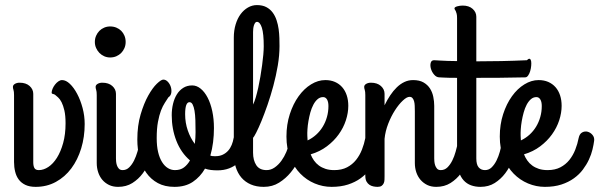

<svg xmlns="http://www.w3.org/2000/svg" viewBox="-20 -707 2357 755"><path d="M35.2 -333Q35.2 -347.2 33 -353.5Q30.8 -359.9 30.8 -365.2Q30.8 -372.6 38.6 -377.2Q46.4 -381.8 57.1 -381.8Q82 -381.8 96.4 -368.9Q110.8 -356 110.8 -337.9V-68.8Q110.8 -54.7 115.2 -46.4Q119.6 -38.1 132.8 -38.1Q151.4 -38.1 170.2 -50.5Q189 -63 203.9 -86.7Q218.8 -110.4 228.3 -144.5Q237.8 -178.7 237.8 -222.2Q237.8 -252.4 233.2 -272.5Q228.5 -292.5 222.2 -304.9Q215.8 -317.4 208.7 -323.7Q201.7 -330.1 196.8 -334Q192.9 -336.9 188 -337.6Q183.1 -338.4 183.1 -342.8Q183.1 -349.6 186.8 -358.2Q190.4 -366.7 196.3 -374.3Q202.1 -381.8 209.5 -387Q216.8 -392.1 224.1 -392.1Q239.3 -392.1 254.9 -377.2Q270.5 -362.3 283.4 -337.9Q296.4 -313.5 304.7 -282.5Q313 -251.5 313 -219.2Q313 -168.5 299.3 -123.5Q285.6 -78.6 260.5 -44.9Q235.4 -11.2 199.7 8.3Q164.1 27.8 120.1 27.8Q96.2 27.8 79.8 20Q63.5 12.2 53.7 -1Q43.9 -14.2 39.6 -32Q35.2 -49.8 35.2 -69.8Z M413.1 -481Q400.9 -481 389.9 -485.8Q378.9 -490.7 370.8 -499Q362.8 -507.3 357.9 -518.3Q353 -529.3 353 -542Q353 -555.2 357.9 -566.4Q362.8 -577.6 370.8 -585.7Q378.9 -593.8 389.9 -598.4Q400.9 -603 413.1 -603Q426.3 -603 437.5 -598.4Q448.7 -593.8 456.8 -585.7Q464.8 -577.6 469.5 -566.4Q474.1 -555.2 474.1 -542Q474.1 -529.3 469.5 -518.3Q464.8 -507.3 456.8 -499Q448.7 -490.7 437.5 -485.8Q426.3 -481 413.1 -481ZM436 -84Q436 -80.6 436.5 -73Q437 -65.4 439.5 -57.6Q441.9 -49.8 447.3 -43.9Q452.6 -38.1 462.4 -38.1Q477.1 -38.1 488 -48.8Q499 -59.6 507.1 -75.7Q515.1 -91.8 520.5 -110.6Q525.9 -129.4 529.3 -146Q532.2 -161.1 538.3 -168Q544.4 -174.8 551.5 -175.5Q558.6 -176.3 565.7 -171.9Q572.8 -167.5 578.4 -160.4Q584 -153.3 586.7 -144.5Q589.4 -135.7 587.4 -127.9Q580.6 -103 569.6 -75.7Q558.6 -48.3 541.5 -25.4Q524.4 -2.4 500.5 12.7Q476.6 27.8 444.3 27.8Q424.3 27.8 408.7 20.3Q393.1 12.7 382.3 0Q371.6 -12.7 366 -29.8Q360.4 -46.9 360.4 -65.9V-333Q360.4 -347.2 358.2 -353.5Q356 -359.9 356 -365.2Q356 -372.6 363.8 -377.2Q371.6 -381.8 382.3 -381.8Q407.2 -381.8 421.6 -368.9Q436 -356 436 -337.9Z M898.9 -165Q899.9 -170.9 905.5 -174.8Q911.1 -178.7 918.5 -180.2Q925.8 -181.6 933.8 -180.2Q941.9 -178.7 948 -173.6Q954.1 -168.5 956.8 -159.4Q959.5 -150.4 956.1 -136.2Q951.7 -115.7 941.7 -97.9Q931.6 -80.1 916.5 -66.4Q901.4 -52.7 880.9 -44.9Q860.4 -37.1 835 -37.1Q821.3 -37.1 809.3 -38.6Q797.4 -40 786.1 -43.9Q767.6 -11.7 738.3 8.1Q709 27.8 666 27.8Q627.9 27.8 600.6 12.9Q573.2 -2 555.2 -27.6Q537.1 -53.2 528.6 -86.9Q520 -120.6 520 -158.2Q520 -213.4 533 -257.1Q545.9 -300.8 563 -331.3Q580.1 -361.8 596.9 -377.9Q613.8 -394 622.1 -394Q631.8 -394 639.9 -385.5Q647.9 -377 651.6 -365.5Q655.3 -354 653.6 -342.3Q651.9 -330.6 642.1 -324.2Q636.2 -314.9 628.2 -302.7Q620.1 -290.5 613 -272.2Q606 -253.9 601.1 -227.5Q596.2 -201.2 596.2 -164.1Q596.2 -132.3 601.8 -108.9Q607.4 -85.4 617.4 -69.6Q627.4 -53.7 640.4 -45.9Q653.3 -38.1 668 -38.1Q689.5 -38.1 703.4 -48.6Q717.3 -59.1 727.1 -76.2Q691.9 -106.4 673.6 -153.1Q655.3 -199.7 655.3 -253.9Q655.3 -277.3 660.4 -298.6Q665.5 -319.8 675.5 -335.9Q685.5 -352.1 700.7 -361.6Q715.8 -371.1 735.8 -371.1Q753.4 -371.1 769 -358.4Q784.7 -345.7 796.4 -323.2Q808.1 -300.8 814.7 -270Q821.3 -239.3 821.3 -203.1Q821.3 -175.3 817.9 -147.9Q814.5 -120.6 807.1 -95.2Q812.5 -93.3 817.1 -93Q821.8 -92.8 827.1 -92.8Q843.3 -92.8 855.7 -98.6Q868.2 -104.5 877 -114.3Q885.7 -124 891.1 -137.2Q896.5 -150.4 898.9 -165ZM708 -257.8Q708 -224.1 718.5 -193.8Q729 -163.6 746.1 -141.1Q749 -165 749 -187Q749 -212.4 748.3 -234.1Q747.6 -255.9 744.9 -271.5Q742.2 -287.1 737.5 -296.1Q732.9 -305.2 725.1 -305.2Q708 -305.2 708 -257.8Z M975.1 -295.9Q980.5 -306.2 985.6 -323.5Q990.7 -340.8 995.4 -361.8Q1000 -382.8 1003.9 -405.8Q1007.8 -428.7 1010.7 -450.7Q1013.7 -472.7 1015.4 -491.9Q1017.1 -511.2 1017.1 -524.9Q1017.1 -574.7 1009.8 -597.9Q1002.4 -621.1 990.2 -621.1Q986.3 -621.1 983.4 -617.2Q980.5 -613.3 978.5 -607.2Q976.6 -601.1 975.8 -594Q975.1 -586.9 975.1 -581.1ZM1117.2 -145Q1120.1 -159.7 1126.2 -166.3Q1132.3 -172.9 1139.4 -173.6Q1146.5 -174.3 1153.8 -170.2Q1161.1 -166 1166.5 -159.2Q1171.9 -152.3 1174.6 -143.8Q1177.2 -135.3 1175.3 -127Q1168.5 -106.9 1155.8 -80.1Q1143.1 -53.2 1123.5 -29.3Q1104 -5.4 1077.6 11.2Q1051.3 27.8 1017.1 27.8Q988.3 27.8 966.3 18.3Q944.3 8.8 929.4 -8.5Q914.6 -25.9 907 -50Q899.4 -74.2 899.4 -104V-559.1Q899.4 -586.9 906.5 -610.6Q913.6 -634.3 926 -651.1Q938.5 -668 955.1 -677.5Q971.7 -687 990.2 -687Q1012.2 -687 1027.3 -679Q1042.5 -670.9 1052.2 -657.7Q1062 -644.5 1067.6 -627.4Q1073.2 -610.4 1075.7 -592.5Q1078.1 -574.7 1078.6 -557.4Q1079.1 -540 1079.1 -525.9Q1079.1 -489.3 1072.3 -449Q1065.4 -408.7 1054.9 -369.6Q1044.4 -330.6 1032 -294.7Q1019.5 -258.8 1008.1 -231Q996.6 -203.1 987.5 -185.5Q978.5 -168 975.1 -165V-106.9Q975.1 -76.7 987.8 -57.4Q1000.5 -38.1 1028.3 -38.1Q1045.4 -38.1 1060.3 -48.6Q1075.2 -59.1 1086.7 -75Q1098.1 -90.8 1106 -109.6Q1113.8 -128.4 1117.2 -145Z M1349.6 -291Q1349.6 -263.2 1340.1 -233.9Q1330.6 -204.6 1311.8 -178.5Q1293 -152.3 1265.4 -131.6Q1237.8 -110.8 1201.7 -100.1Q1206.5 -87.4 1214.6 -75.9Q1222.7 -64.5 1233.9 -56.2Q1245.1 -47.9 1260 -43Q1274.9 -38.1 1294.4 -38.1Q1323.7 -38.1 1344.7 -49.1Q1365.7 -60.1 1380.1 -78.1Q1394.5 -96.2 1403.3 -118.7Q1412.1 -141.1 1416.5 -164.1Q1419.9 -180.7 1430.4 -186.3Q1440.9 -191.9 1451.9 -189Q1462.9 -186 1470.9 -176.5Q1479 -167 1477.5 -153.8Q1475.6 -138.7 1470.9 -119.1Q1466.3 -99.6 1457 -79.6Q1447.8 -59.6 1433.3 -40.3Q1418.9 -21 1397.9 -5.9Q1377 9.3 1348.6 18.6Q1320.3 27.8 1283.7 27.8Q1249.5 27.8 1217.5 14.4Q1185.5 1 1160.9 -24.2Q1136.2 -49.3 1121.3 -86.2Q1106.4 -123 1106.4 -169.9Q1106.4 -217.3 1119.6 -258.1Q1132.8 -298.8 1154.3 -328.6Q1175.8 -358.4 1203.1 -375.2Q1230.5 -392.1 1259.3 -392.1Q1280.3 -392.1 1297.1 -384.8Q1314 -377.4 1325.7 -364Q1337.4 -350.6 1343.5 -332Q1349.6 -313.5 1349.6 -291ZM1188.5 -172.9Q1188.5 -168.5 1189 -164.1Q1189.5 -159.7 1189.5 -154.8Q1208 -163.6 1223.1 -177.2Q1238.3 -190.9 1249 -208.5Q1259.8 -226.1 1265.6 -246.8Q1271.5 -267.6 1271.5 -290Q1271.5 -306.6 1265.9 -315.9Q1260.3 -325.2 1250.5 -325.2Q1238.3 -325.2 1228.8 -316.9Q1219.2 -308.6 1212.2 -295.2Q1205.1 -281.7 1200.4 -264.9Q1195.8 -248 1192.9 -231Q1189.9 -213.9 1189 -198.5Q1188 -183.1 1188.5 -172.9Z M1416.5 -333Q1416.5 -347.2 1414.3 -353.5Q1412.1 -359.9 1412.1 -365.2Q1412.1 -372.6 1419.9 -377.2Q1427.7 -381.8 1438.5 -381.8Q1463.4 -381.8 1477.8 -368.9Q1492.2 -356 1492.2 -337.9V-293Q1502.4 -314 1514.4 -332Q1526.4 -350.1 1540.3 -363.5Q1554.2 -377 1570.1 -384.5Q1585.9 -392.1 1604.5 -392.1Q1629.4 -392.1 1645.5 -382.8Q1661.6 -373.5 1670.9 -358.9Q1680.2 -344.2 1683.8 -326.2Q1687.5 -308.1 1687.5 -291V-84Q1687.5 -80.6 1688 -73Q1688.5 -65.4 1690.9 -57.6Q1693.4 -49.8 1698.5 -43.9Q1703.6 -38.1 1713.4 -38.1Q1728.5 -38.1 1739.5 -48.8Q1750.5 -59.6 1758.5 -75.7Q1766.6 -91.8 1771.7 -110.6Q1776.9 -129.4 1780.3 -146Q1783.2 -161.6 1790 -168.7Q1796.9 -175.8 1804.2 -175.8Q1810.1 -175.8 1816.4 -172.1Q1822.8 -168.5 1827.9 -162.6Q1833 -156.7 1836.2 -149.4Q1839.4 -142.1 1839.4 -134.8Q1839.4 -133.8 1839.4 -132.3Q1839.4 -130.9 1838.4 -127.9Q1832 -103 1821 -75.7Q1810.1 -48.3 1792.7 -25.4Q1775.4 -2.4 1751.5 12.7Q1727.5 27.8 1695.3 27.8Q1675.3 27.8 1659.9 20.3Q1644.5 12.7 1633.5 0Q1622.6 -12.7 1616.9 -29.8Q1611.3 -46.9 1611.3 -65.9V-269Q1611.3 -280.8 1610.8 -291Q1610.4 -301.3 1608.2 -309.1Q1606 -316.9 1601.8 -321.5Q1597.7 -326.2 1590.3 -326.2Q1579.6 -326.2 1564 -311.5Q1548.3 -296.9 1533.2 -273.4Q1518.1 -250 1506.6 -220.5Q1495.1 -190.9 1492.2 -161.1V-15.1Q1492.2 -7.8 1491.9 -0.2Q1491.7 7.3 1489 13.4Q1486.3 19.5 1480.7 23.7Q1475.1 27.8 1464.4 27.8Q1457 27.8 1448.5 26.1Q1439.9 24.4 1432.9 19.8Q1425.8 15.1 1421.1 6.6Q1416.5 -2 1416.5 -16.1Z M1687 -470.2Q1698.2 -469.2 1711.9 -468.8Q1723.6 -467.8 1740.2 -467.5Q1756.8 -467.3 1777.3 -466.8V-636.2Q1777.3 -647 1775.6 -653.3Q1773.9 -659.7 1772.2 -663.3Q1770.5 -667 1768.8 -669.2Q1767.1 -671.4 1767.1 -673.8Q1767.1 -676.8 1770 -678.7Q1772.9 -680.7 1777.8 -682.1Q1782.7 -683.6 1788.3 -684.3Q1793.9 -685.1 1799.3 -685.1Q1824.2 -685.1 1838.6 -672.1Q1853 -659.2 1853 -641.1V-465.8Q1898.9 -465.8 1950 -466.8Q2001 -467.8 2052.2 -470.2Q2059.1 -477.5 2063.2 -475.6Q2067.4 -473.6 2068.6 -466.3Q2069.8 -459 2068.8 -448.2Q2067.9 -437.5 2064.9 -427.5Q2062 -417.5 2056.9 -410.2Q2051.8 -402.8 2045.4 -402.8Q1985.4 -401.4 1939.2 -401.1Q1893.1 -400.9 1853 -400.9V-84Q1853 -59.6 1862.3 -48.8Q1871.6 -38.1 1887.2 -38.1Q1902.3 -38.1 1913.3 -48.8Q1924.3 -59.6 1932.4 -75.7Q1940.4 -91.8 1945.6 -110.6Q1950.7 -129.4 1954.1 -146Q1957 -161.6 1963.9 -168.7Q1970.7 -175.8 1978 -175.8Q1983.9 -175.8 1990.2 -172.1Q1996.6 -168.5 2001.7 -162.6Q2006.8 -156.7 2010 -149.4Q2013.2 -142.1 2013.2 -134.8Q2013.2 -133.8 2013.2 -132.3Q2013.2 -130.9 2012.2 -127.9Q2005.9 -103 1994.9 -75.7Q1983.9 -48.3 1966.6 -25.4Q1949.2 -2.4 1925.3 12.7Q1901.4 27.8 1869.1 27.8Q1849.1 27.8 1832.3 21.7Q1815.4 15.6 1803.2 2.2Q1791 -11.2 1784.2 -32.2Q1777.3 -53.2 1777.3 -83V-400.9Q1760.7 -400.9 1747.8 -401.1Q1734.9 -401.4 1726.1 -401.9Q1715.8 -402.3 1708 -402.8Q1696.3 -402.8 1687.3 -413.3Q1678.2 -423.8 1674.6 -436.5Q1670.9 -449.2 1673.6 -459.7Q1676.3 -470.2 1687 -470.2Z M2188.5 -291Q2188.5 -263.2 2179 -233.9Q2169.4 -204.6 2150.6 -178.5Q2131.8 -152.3 2104.2 -131.6Q2076.7 -110.8 2040.5 -100.1Q2045.4 -87.4 2053.5 -75.9Q2061.5 -64.5 2072.8 -56.2Q2084 -47.9 2098.9 -43Q2113.8 -38.1 2133.3 -38.1Q2162.6 -38.1 2183.6 -49.1Q2204.6 -60.1 2219 -78.1Q2233.4 -96.2 2242.2 -118.7Q2251 -141.1 2255.4 -164.1Q2258.8 -180.7 2269.3 -186.3Q2279.8 -191.9 2290.8 -189Q2301.8 -186 2309.8 -176.5Q2317.9 -167 2316.4 -153.8Q2314.5 -138.7 2309.8 -119.1Q2305.2 -99.6 2295.9 -79.6Q2286.6 -59.6 2272.2 -40.3Q2257.8 -21 2236.8 -5.9Q2215.8 9.3 2187.5 18.6Q2159.2 27.8 2122.6 27.8Q2088.4 27.8 2056.4 14.4Q2024.4 1 1999.8 -24.2Q1975.1 -49.3 1960.2 -86.2Q1945.3 -123 1945.3 -169.9Q1945.3 -217.3 1958.5 -258.1Q1971.7 -298.8 1993.2 -328.6Q2014.6 -358.4 2042 -375.2Q2069.3 -392.1 2098.1 -392.1Q2119.1 -392.1 2136 -384.8Q2152.8 -377.4 2164.6 -364Q2176.3 -350.6 2182.4 -332Q2188.5 -313.5 2188.5 -291ZM2027.3 -172.9Q2027.3 -168.5 2027.8 -164.1Q2028.3 -159.7 2028.3 -154.8Q2046.9 -163.6 2062 -177.2Q2077.1 -190.9 2087.9 -208.5Q2098.6 -226.1 2104.5 -246.8Q2110.4 -267.6 2110.4 -290Q2110.4 -306.6 2104.7 -315.9Q2099.1 -325.2 2089.4 -325.2Q2077.1 -325.2 2067.6 -316.9Q2058.1 -308.6 2051 -295.2Q2043.9 -281.7 2039.3 -264.9Q2034.7 -248 2031.7 -231Q2028.8 -213.9 2027.8 -198.5Q2026.9 -183.1 2027.3 -172.9Z"/></svg>

Font: Grand Hotel
Style: Regular
Weight: 400
Designer: Brian J. Bonislawsky & Jim Lyles for Astigmatic (AOETI)
Foundry: Astigmatic (AOETI)
Version: Version 001.000